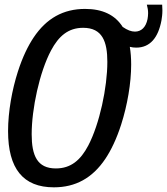

<svg xmlns="http://www.w3.org/2000/svg" viewBox="-20 -780 708 814"><path d="M667.5 -760.3H602.5C606 -748 607.9 -736.3 607.9 -724.1C607.9 -715.8 606.9 -707.5 605.5 -699.2C598.6 -664.6 579.1 -646 552.2 -646C536.6 -646 520.5 -651.9 500 -666C467.8 -716.8 414.6 -742.2 340.8 -742.2C248 -742.2 176.8 -702.1 122.6 -621.1C99.1 -585.9 75.7 -538.6 55.7 -476.1C31.2 -399.9 14.2 -306.6 14.2 -224.1C14.2 -64.9 78.1 14.2 208.5 14.2C299.3 14.2 371.6 -24.4 426.8 -106.9C450.7 -142.6 474.1 -190.9 493.7 -252C520 -334 536.1 -427.7 536.1 -506.3C536.1 -533.7 534.2 -559.1 530.3 -581.5C539.1 -579.1 547.9 -578.1 557.6 -578.1C616.2 -578.1 650.9 -620.1 664.6 -693.8C666.5 -705.6 668.5 -718.8 668.5 -736.3C668.5 -743.7 668 -751.5 667.5 -760.3ZM354 -162.6C321.8 -101.6 280.8 -65.9 216.8 -65.9C137.7 -65.9 114.3 -120.6 114.3 -210.9C114.3 -318.4 147.5 -474.1 196.3 -565.9C228.5 -626.5 269 -662.1 332.5 -662.1C414.1 -662.1 435.1 -603.5 435.1 -517.6C435.1 -410.2 402.3 -254.4 354 -162.6Z"/></svg>

Font: Hack
Style: Oblique
Weight: 400
Italic angle: -12°
Monospace: yes
Designer: Christopher Simpkins
Foundry: Christopher Simpkins
Version: Version 2.010